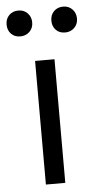

<svg xmlns="http://www.w3.org/2000/svg" viewBox="-78 -737 387 769"><g transform="rotate(-5 115.5 -352.0)"><path d="M153 0H75V-497H153ZM206 -704Q228 -704 242.5 -689Q257 -674 257 -652Q257 -629 242 -614.5Q227 -600 205 -600Q182 -600 168 -614.5Q154 -629 154 -652Q154 -675 168.5 -689.5Q183 -704 206 -704ZM26 -704Q48 -704 62.5 -689Q77 -674 77 -652Q77 -629 62 -614.5Q47 -600 25 -600Q2 -600 -12 -614.5Q-26 -629 -26 -652Q-26 -675 -11.5 -689.5Q3 -704 26 -704Z"/></g></svg>

Font: BreeCF
Style: Light
Weight: 300
Designer: Veronika Burian, Jos Scaglione
Foundry: TypeTogether
Version: Version 0.0.2